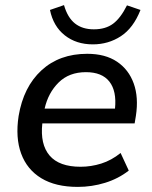

<svg xmlns="http://www.w3.org/2000/svg" viewBox="-20 -724 598 753"><path d="M285 9Q198 9 142 -25Q86 -59 63 -121.5Q40 -184 53 -269Q72 -383 142.5 -448Q213 -513 322 -513Q393 -513 439 -482Q485 -451 504.5 -396.5Q524 -342 513 -270L508 -240H146Q137 -158 174.5 -114Q212 -70 296 -70Q337 -70 377 -82.5Q417 -95 453 -124L485 -55Q444 -23 392 -7Q340 9 285 9ZM317 -441Q251 -441 210 -400.5Q169 -360 155 -298H431Q438 -367 409 -404Q380 -441 317 -441ZM344 -550Q279 -550 234 -585.5Q189 -621 176 -685L231 -704Q245 -655 274 -632Q303 -609 348 -609Q394 -609 423.5 -631Q453 -653 478 -703L531 -685Q503 -614 454 -582Q405 -550 344 -550Z"/></svg>

Font: Mulish SemiBold
Style: Italic
Weight: 600
Italic angle: -9°
Designer: Vernon Adams
Foundry: Vernon Adams
Version: Version 3.603; ttfautohint (v1.8.3)